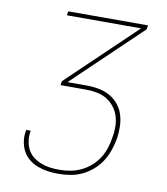

<svg xmlns="http://www.w3.org/2000/svg" viewBox="-83 -805 766 882"><g transform="rotate(10 300.0 -363.5)"><path d="M247 8Q222 8 198 4.5Q174 1 151.5 -7.5Q129 -16 110.5 -31Q92 -46 81 -67Q70 -88 66.5 -112.5Q63 -137 68 -162V-165H89V-163Q85 -140 88 -118Q91 -96 100.5 -77.5Q110 -59 126.5 -46Q143 -33 163 -25Q183 -17 205 -14Q227 -11 250 -11Q275 -11 300 -15.5Q325 -20 349 -31Q373 -42 394 -60Q415 -78 429.5 -100.5Q444 -123 452 -147.5Q460 -172 464 -197Q469 -223 469 -248.5Q469 -274 462 -297.5Q455 -321 440 -340.5Q425 -360 404.5 -372.5Q384 -385 359 -390Q334 -395 308 -395H188L191 -414L507 -716H161L164 -735H536L533 -716L217 -414H308Q337 -414 365 -408.5Q393 -403 416.5 -389.5Q440 -376 457 -354.5Q474 -333 481.5 -307Q489 -281 489.5 -252Q490 -223 485 -194Q480 -167 470.5 -140Q461 -113 445 -88.5Q429 -64 406 -44.5Q383 -25 357 -13Q331 -1 303 3.5Q275 8 247 8Z"/></g></svg>

Font: Iosevka Aile Thin
Style: Italic
Weight: 100
Italic angle: -9°
Designer: Belleve Invis
Foundry: Belleve Invis
Version: Version 31.1.0; ttfautohint (v1.8.4)